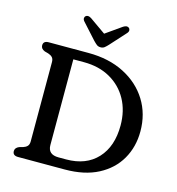

<svg xmlns="http://www.w3.org/2000/svg" viewBox="-129 -1021 1045 1132"><g transform="rotate(15 393.5 -455.0)"><path d="M51.5 -27.5Q51.5 -48 76 -58L98 -64Q114 -69 123.5 -78.8Q133 -88.5 133 -108V-592Q133 -611.5 123.5 -621.2Q114 -631 98 -636L76 -642Q51.5 -652 51.5 -672.5Q51.5 -700 84.5 -700H327Q452 -700 545.5 -652.2Q639 -604.5 690.8 -521.5Q742.5 -438.5 742.5 -332Q742.5 -237.5 699.2 -162.2Q656 -87 572.8 -43.5Q489.5 0 369.5 0H84.5Q51.5 0 51.5 -27.5ZM362 -59.5Q483.5 -59.5 552 -133.5Q620.5 -207.5 620.5 -335.5Q620.5 -425 582.8 -493.8Q545 -562.5 476.2 -601.5Q407.5 -640.5 315.5 -640.5H250.5V-117.5Q250.5 -59.5 315.5 -59.5ZM431.5 -778Q420 -765.5 410.5 -758Q401 -750.5 387 -750.5Q372.5 -750.5 363 -758Q353.5 -765.5 341.5 -778L256 -872.5Q247.5 -882 248 -891Q248.5 -900 254 -904.5Q267.5 -916 289 -902L386.5 -833.5L484 -902Q506 -916 519 -904.5Q524.5 -900 525 -891Q525.5 -882 517 -872.5Z"/></g></svg>

Font: Fraunces 9pt SuperSoft
Style: Regular
Weight: 400
Version: Version 1.000;[b76b70a41]